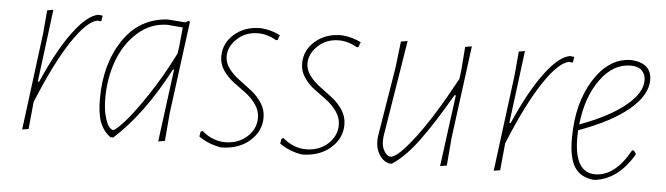

<svg xmlns="http://www.w3.org/2000/svg" viewBox="-38 -586 2511 724"><g transform="rotate(5 1218.0 -224.0)"><path d="M139 -456 104 -181H109Q163 -304 215.5 -374.5Q268 -445 310 -452L326 -450L323 -430L320 -428L309 -430Q269 -423 213 -339Q157 -255 95 -103L85 0L61 4L108 -362L116 -452Z M570 -457H574L639 -452L651 -459L656 -456L610 -106L601 0L576 4L612 -271H608Q515 -94 406 4H395Q368 -16 355.5 -48Q343 -80 343 -137Q343 -268 403.5 -359Q464 -450 570 -457ZM363 -141Q363 -100 371 -72Q379 -44 387.5 -34Q396 -24 403 -24Q411 -24 442.5 -58Q474 -92 525 -168Q576 -244 620 -333L624 -362L631 -432L572 -437Q509 -436 460.5 -393Q412 -350 387.5 -284Q363 -218 363 -141Z M926 -455Q968 -451 998 -435L991 -416L985 -415Q951 -435 916 -435Q869 -435 837 -405Q805 -375 805 -338Q805 -314 821.5 -292Q838 -270 861.5 -253Q885 -236 908 -218Q931 -200 947.5 -175Q964 -150 964 -120Q964 -68 922.5 -31.5Q881 5 815 6Q767 -1 729 -28L732 -46L739 -50Q780 -15 827 -15Q877 -15 910 -45Q943 -75 943 -117Q943 -144 926.5 -167.5Q910 -191 887 -208Q864 -225 841 -242Q818 -259 801.5 -283Q785 -307 785 -336Q785 -387 825.5 -421.5Q866 -456 926 -455Z M1232 -455Q1274 -451 1304 -435L1297 -416L1291 -415Q1257 -435 1222 -435Q1175 -435 1143 -405Q1111 -375 1111 -338Q1111 -314 1127.5 -292Q1144 -270 1167.5 -253Q1191 -236 1214 -218Q1237 -200 1253.5 -175Q1270 -150 1270 -120Q1270 -68 1228.5 -31.5Q1187 5 1121 6Q1073 -1 1035 -28L1038 -46L1045 -50Q1086 -15 1133 -15Q1183 -15 1216 -45Q1249 -75 1249 -117Q1249 -144 1232.5 -167.5Q1216 -191 1193 -208Q1170 -225 1147 -242Q1124 -259 1107.5 -283Q1091 -307 1091 -336Q1091 -387 1131.5 -421.5Q1172 -456 1232 -455Z M1480 -455 1421 -90 1420 -75Q1419 -50 1430 -32.5Q1441 -15 1454 -15Q1480 -15 1544.5 -100Q1609 -185 1687 -330L1691 -362L1698 -452L1723 -456L1677 -106L1668 0L1643 4L1679 -267H1674Q1609 -155 1559.5 -88Q1510 -21 1461 11H1450Q1426 4 1412 -19.5Q1398 -43 1399 -74L1400 -87L1443 -350L1455 -451Z M1924 -456 1889 -181H1894Q1948 -304 2000.5 -374.5Q2053 -445 2095 -452L2111 -450L2108 -430L2105 -428L2094 -430Q2054 -423 1998 -339Q1942 -255 1880 -103L1870 0L1846 4L1893 -362L1901 -452Z M2375 -105Q2317 -6 2230 5H2221Q2172 -1 2150.5 -36.5Q2129 -72 2129 -143Q2129 -276 2185 -365.5Q2241 -455 2324 -457H2329Q2404 -451 2404 -388Q2404 -331 2339 -276Q2274 -221 2150 -176Q2149 -167 2149 -148Q2149 -16 2228 -16Q2303 -16 2359 -118H2366ZM2326 -436Q2260 -436 2211.5 -369Q2163 -302 2152 -198Q2263 -239 2323 -288Q2383 -337 2383 -385Q2383 -408 2368.5 -422Q2354 -436 2326 -436Z"/></g></svg>

Font: Alegreya Sans Thin
Style: Italic
Weight: 100
Italic angle: -7°
Designer: Juan Pablo del Peral
Foundry: Huerta Tipografica
Version: Version 2.007